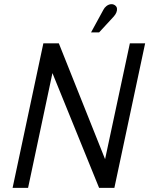

<svg xmlns="http://www.w3.org/2000/svg" viewBox="-20 -910 723 930"><path d="M531 -830Q540 -840 544 -850.5Q548 -861 546.5 -870Q545 -879 536 -885Q527 -891 516 -889.5Q505 -888 495.5 -880.5Q486 -873 481 -863L421 -753H460ZM683 -700H609L489 -139L265 -700H190L41 0H116L234 -556L460 0H534Z"/></svg>

Font: Advent Pro Medium
Style: Italic
Weight: 500
Italic angle: -12°
Version: Version 3.000